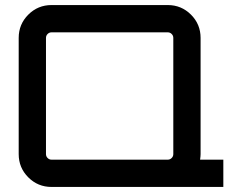

<svg xmlns="http://www.w3.org/2000/svg" viewBox="-20 -740 924 760"><path d="M772 -108H864V0H184Q130 0 92 -38Q54 -76 54 -130V-590Q54 -644 92 -682Q130 -720 184 -720H644Q698 -720 736 -682Q774 -644 774 -590V-130Q774 -122 772 -108ZM184 -108H644Q653 -108 659.5 -114.5Q666 -121 666 -130V-590Q666 -599 659.5 -605.5Q653 -612 644 -612H184Q175 -612 168.5 -605.5Q162 -599 162 -590V-130Q162 -121 168.5 -114.5Q175 -108 184 -108Z"/></svg>

Font: Orbitron
Style: Regular
Weight: 500
Designer: Matt McInerney
Foundry: Matt McInerney
Version: 1.000